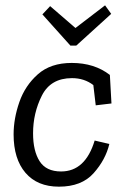

<svg xmlns="http://www.w3.org/2000/svg" viewBox="-20 -690 480 720"><path d="M244 -519 139 -636 168 -667 263 -585 374 -670 397 -638 266 -519ZM250 -397Q170 -397 137 -331.5Q104 -266 104 -190Q104 -124 128.5 -85.5Q153 -47 209 -47Q300 -47 335 -163L390 -150Q376 -91 331 -40.5Q286 10 201 10Q120 10 75.5 -42Q31 -94 31 -186Q31 -245 52.5 -307Q74 -369 122 -411.5Q170 -454 249 -454Q334 -454 392 -409L398 -302L339 -295L330 -371Q296 -397 250 -397Z"/></svg>

Font: Zilla Slab
Style: Italic
Weight: 400
Italic angle: -6°
Designer: Typotheque.com
Foundry: Typotheque type foundry
Version: Version 1.1; 2017; ttfautohint (v1.6)